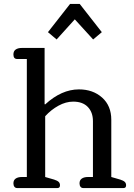

<svg xmlns="http://www.w3.org/2000/svg" viewBox="-20 -953 679 973"><path d="M359 -855 267 -753 223 -790 335 -933H384L496 -790L452 -753ZM67 0Q58 0 53 -6.5Q48 -13 48 -24Q48 -40 59.5 -48Q71 -56 91 -56H116V-654H67Q48 -654 48 -677Q48 -694 59.5 -702Q71 -710 91 -710H206V-425L209 -424Q292 -500 380 -500Q451 -500 497.5 -458.5Q544 -417 544 -346V-56L589 -43Q605 -38 612 -31.5Q619 -25 619 -14Q619 0 606 0H402Q393 0 388 -6.5Q383 -13 383 -24Q383 -40 394.5 -48Q406 -56 426 -56H451V-339Q451 -384 425 -411Q399 -438 351 -438Q314 -438 276.5 -417.5Q239 -397 209 -364V-56L254 -43Q270 -38 277 -31.5Q284 -25 284 -14Q284 0 271 0Z"/></svg>

Font: Maitree Medium
Style: Regular
Weight: 500
Designer: CadsonDemak Team
Foundry: CadsonDemak
Version: Version 1.010